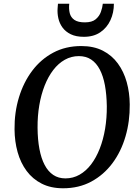

<svg xmlns="http://www.w3.org/2000/svg" viewBox="-20 -1000 748 1030"><path d="M318.5 10Q252.5 10 203.8 -14.8Q155 -39.5 122.8 -83Q90.5 -126.5 74.5 -183.8Q58.5 -241 58 -306Q57 -396.5 81.5 -477.2Q106 -558 152.5 -620Q199 -682 265.5 -717.5Q332 -753 416 -753Q483 -753 531.8 -728Q580.5 -703 612.2 -659.5Q644 -616 659.8 -559.5Q675.5 -503 676 -440Q677 -349 653.2 -267.8Q629.5 -186.5 583 -124.2Q536.5 -62 470 -26Q403.5 10 318.5 10ZM331 -43Q372 -43 406.8 -62.8Q441.5 -82.5 468.8 -118.2Q496 -154 515 -202.5Q534 -251 543.8 -309Q553.5 -367 553 -430.5Q552 -493 542.8 -542.8Q533.5 -592.5 515.2 -627.2Q497 -662 469.2 -680.5Q441.5 -699 403 -699Q362.5 -699 327.8 -679.5Q293 -660 265.8 -624.5Q238.5 -589 219.5 -540.8Q200.5 -492.5 190.8 -435.2Q181 -378 181.5 -314.5Q182 -251 191.5 -200.8Q201 -150.5 219.5 -115.2Q238 -80 265.8 -61.5Q293.5 -43 331 -43ZM430 -802.5Q388 -802.5 359.8 -816.2Q331.5 -830 315.2 -852.5Q299 -875 293 -902Q287 -929 289 -955Q290 -961.5 290 -967.8Q290 -974 291 -980H351.5Q348.5 -952 354.2 -929.2Q360 -906.5 379.2 -893.2Q398.5 -880 435 -880Q473.5 -880 493.2 -896.5Q513 -913 521.2 -936.2Q529.5 -959.5 531.5 -980H591Q591 -932 572.5 -891.8Q554 -851.5 518.2 -827Q482.5 -802.5 430 -802.5Z"/></svg>

Font: Merriweather Medium
Style: Italic
Weight: 500
Italic angle: -7.8°
Version: Version 2.101